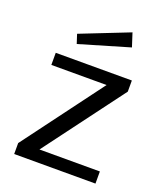

<svg xmlns="http://www.w3.org/2000/svg" viewBox="-136 -820 767 908"><g transform="rotate(20 247.5 -366.0)"><path d="M373 -732 129 -636 144 -590 395 -664ZM44 0H453V-61H149L448 -461V-517H65V-456H343L44 -55Z"/></g></svg>

Font: United Sans
Style: Regular
Weight: 400
Designer: Pablo Impallari, Rodrigo Fuenzalida (Modified by Dan O. Williams)
Version: Version 1.000;PS 001.000;hotconv 1.0.88;makeotf.lib2.5.64775